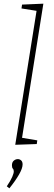

<svg xmlns="http://www.w3.org/2000/svg" viewBox="-20 -786 294 1045"><path d="M63 2 179 -727 97 -740 100 -761 216 -766 100 -36 183 -22 180 -2ZM31 239 17 228Q38 197 46.5 177Q55 157 55 147Q55 137 50 132Q45 127 45 114Q45 97 55 88.5Q65 80 77 80Q87 80 95 87Q103 94 103 109Q103 130 83.5 164Q64 198 31 239Z"/></svg>

Font: Bitter ExtraLight
Style: Italic
Weight: 200
Italic angle: -9°
Designer: Sol Matas, and Bitter project Authors
Foundry: Sol Matas
Version: Version 2.001